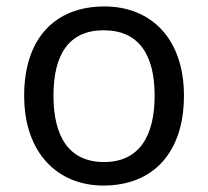

<svg xmlns="http://www.w3.org/2000/svg" viewBox="-20 -566 645 596"><path d="M551 -269C551 -446 449 -546 304 -546C150 -546 55 -446 55 -269C55 -91 159 10 301 10C454 10 551 -91 551 -269ZM146 -269C146 -396 193 -472 302 -472C411 -472 460 -396 460 -269C460 -142 411 -63 303 -63C194 -63 146 -142 146 -269Z"/></svg>

Font: Noto Sans Hebrew Droid
Style: Bold
Weight: 700
Designer: Monotype Design Team
Foundry: Monotype Imaging Inc.
Version: Version 1.100